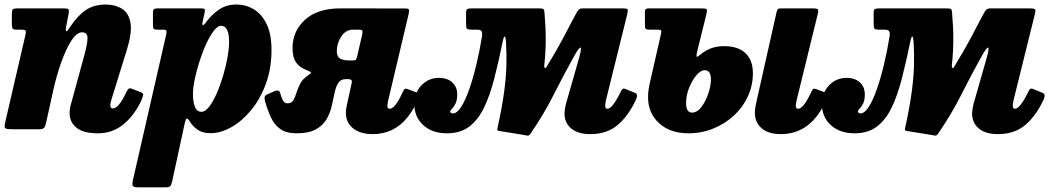

<svg xmlns="http://www.w3.org/2000/svg" viewBox="-23 -556 4532 826"><path d="M53 -520H249Q268 -520 271.5 -516Q275 -512 272 -496L262.5 -446.5Q258 -422.5 261.8 -421.2Q265.5 -420 278.5 -440Q311 -489 346.2 -512.8Q381.5 -536.5 431.5 -536.5Q471 -536.5 500.5 -519.2Q530 -502 538 -459.5Q546 -417 522.5 -341L456.5 -128Q451.5 -112 451.5 -103Q451.5 -89.5 462.5 -89.5Q488 -89.5 519.5 -158Q526 -170.5 530.2 -174.2Q534.5 -178 545 -174L581 -160Q593 -155 593 -149Q593 -143 586 -126Q556.5 -61.5 509.2 -22Q462 17.5 398 17.5Q335 17.5 305.8 -6.8Q276.5 -31 276.5 -68.5Q276.5 -80.5 278.8 -93Q281 -105.5 284.5 -116L339 -315.5Q353.5 -367.5 353.5 -392.2Q353.5 -417 330 -417Q307.5 -417 284.5 -381.8Q261.5 -346.5 241 -289.5Q220.5 -232.5 206 -167L175 -26.5Q171.5 -11 166.2 -5.5Q161 0 142 0H28.5Q3 0 -1 -5.2Q-5 -10.5 -0.5 -30.5L86.5 -406Q90 -421 86.5 -424.8Q83 -428.5 67.5 -428.5H47.5Q34.5 -428.5 31.2 -433.5Q28 -438.5 28 -453V-495.5Q28 -512 32.2 -516Q36.5 -520 53 -520Z M658 -520H840Q853 -520 856.5 -517.2Q860 -514.5 857.5 -502L850 -468.5Q846 -451.5 848.8 -448Q851.5 -444.5 865 -462.5Q890 -495.5 921 -516Q952 -536.5 994 -536.5Q1035 -536.5 1069.2 -515.8Q1103.5 -495 1124.2 -452Q1145 -409 1145 -341.5Q1145 -261.5 1120.8 -195.5Q1096.5 -129.5 1057.2 -82Q1018 -34.5 972 -8.8Q926 17 882.5 17Q849 17 827.8 2.5Q806.5 -12 793.5 -33.5Q785 -47.5 780.5 -45.8Q776 -44 772 -26.5L717.5 225Q714 240 709 245Q704 250 687 250H574.5Q551 250 548 243Q545 236 549 218L691.5 -405Q694.5 -418.5 693 -423.5Q691.5 -428.5 676.5 -428.5H653.5Q640 -428.5 637.5 -433Q635 -437.5 635 -452.5V-499Q635 -513.5 639.8 -516.8Q644.5 -520 658 -520ZM807 -152Q807 -120.5 815 -97.8Q823 -75 843.5 -75Q860 -75 876.8 -96.8Q893.5 -118.5 909 -153.5Q924.5 -188.5 936.5 -229Q948.5 -269.5 955.5 -308Q962.5 -346.5 962.5 -374.5Q963 -445 928 -445Q913.5 -445 897 -423.8Q880.5 -402.5 864.5 -368Q848.5 -333.5 835.8 -293.5Q823 -253.5 815 -216Q807 -178.5 807 -152Z M1117.5 -119.5Q1115.5 -125.5 1115.2 -135.2Q1115 -145 1127 -150L1160.5 -165Q1177.5 -170.5 1182 -157Q1187.5 -136.5 1194.2 -124Q1201 -111.5 1213 -111.5Q1231 -111.5 1238.8 -124.2Q1246.5 -137 1252.2 -156.5Q1258 -176 1268.8 -196.5Q1279.5 -217 1304 -233Q1314.5 -240 1315.2 -243Q1316 -246 1300.5 -252.5Q1267 -264.5 1251.2 -286.8Q1235.5 -309 1235.5 -349.5Q1235.5 -422 1289.2 -471Q1343 -520 1441.5 -520L1722 -519.5Q1735 -519.5 1736.5 -514Q1738 -508.5 1734.5 -493.5L1647.5 -126Q1646 -121.5 1644.8 -113Q1643.5 -104.5 1643.5 -101Q1643.5 -88 1653 -88Q1665 -88 1679 -105.8Q1693 -123.5 1707.5 -156Q1713.5 -169 1717.5 -172.8Q1721.5 -176.5 1734 -171.5L1769.5 -158Q1782.5 -153.5 1780.5 -144.8Q1778.5 -136 1772.5 -122.5Q1708.5 21 1580.5 21Q1527.5 21 1496.2 -3.8Q1465 -28.5 1465 -71Q1465 -80.5 1467.2 -93.8Q1469.5 -107 1472 -117L1490.5 -201Q1493.5 -215.5 1475.5 -215.5H1465Q1442.5 -215.5 1432 -198.8Q1421.5 -182 1416.2 -155.5Q1411 -129 1404 -99.2Q1397 -69.5 1381.8 -43Q1366.5 -16.5 1336 0.5Q1305.5 17.5 1253 17.5Q1208.5 17.5 1183 -0.8Q1157.5 -19 1143 -50Q1128.5 -81 1117.5 -119.5ZM1535.5 -409Q1538 -421.5 1534.8 -425Q1531.5 -428.5 1522 -428.5H1497.5Q1464.5 -428.5 1445.2 -399Q1426 -369.5 1426 -335.5Q1426 -312.5 1440 -304.2Q1454 -296 1478 -296H1496.5Q1506.5 -296 1509 -300.2Q1511.5 -304.5 1514.5 -317.5Z M2675.5 -495 2584.5 -127.5Q2583 -122.5 2581.8 -113.8Q2580.5 -105 2580.5 -101.5Q2580.5 -88 2590 -88Q2611.5 -88 2647 -160.5Q2651.5 -170 2655.5 -173.2Q2659.5 -176.5 2668 -173L2709 -156.5Q2723 -151.5 2714 -129.5Q2682.5 -60 2635.8 -19.5Q2589 21 2516.5 21Q2463.5 21 2434.5 -3.2Q2405.5 -27.5 2405.5 -68.5Q2405.5 -74 2407.5 -87.5Q2409.5 -101 2412.5 -111.5L2469 -309.5Q2481.5 -356 2472.8 -351Q2464 -346 2446 -312.5Q2403 -236 2359.5 -149.5Q2316 -63 2258 21Q2253 28.5 2244.2 27.2Q2235.5 26 2227.5 24L2122 7Q2116.5 5.5 2116.5 1.5Q2116.5 -2.5 2118.5 -10.5Q2137 -95.5 2145.5 -158Q2154 -220.5 2155.5 -271.5Q2157 -322.5 2154 -373.5Q2152.5 -397.5 2148.5 -399Q2144.5 -400.5 2139.5 -376.5Q2121.5 -288 2102.8 -215.8Q2084 -143.5 2058.5 -91.2Q2033 -39 1995 -10.8Q1957 17.5 1900.5 17.5Q1836 17.5 1797.8 -17.8Q1759.5 -53 1759.5 -107.5Q1759.5 -157 1790.2 -189Q1821 -221 1865.5 -221Q1902 -221 1923 -201.2Q1944 -181.5 1944 -150Q1944 -124.5 1936.5 -110Q1929 -95.5 1921.5 -88.2Q1914 -81 1914 -77.5Q1914 -72.5 1917.8 -70.2Q1921.5 -68 1925 -68Q1943 -68 1961 -96.2Q1979 -124.5 1995.8 -172.2Q2012.5 -220 2026.5 -278.8Q2040.5 -337.5 2050.5 -399Q2053 -415.5 2048.5 -422Q2044 -428.5 2028 -428.5H2004.5Q1988.5 -428.5 1985.2 -433Q1982 -437.5 1982 -453.5V-500Q1982 -514.5 1987.8 -517.2Q1993.5 -520 2007 -520H2291.5Q2309 -520 2313.8 -517.8Q2318.5 -515.5 2319.5 -500Q2325 -436.5 2324.8 -383.5Q2324.5 -330.5 2318.5 -275.5Q2317.5 -267 2320.5 -263.8Q2323.5 -260.5 2329 -269.5Q2355.5 -313 2373.2 -344.2Q2391 -375.5 2404.2 -400.5Q2417.5 -425.5 2430 -450Q2442.5 -474.5 2459 -504Q2467.5 -520 2482 -520H2654Q2673.5 -520 2676.5 -516Q2679.5 -512 2675.5 -495Z M3494 -491.5 3404.5 -126Q3403.5 -121.5 3402 -113Q3400.5 -104.5 3400.5 -101Q3400.5 -88 3410.5 -88Q3422 -88 3436 -105.8Q3450 -123.5 3465 -156Q3471 -169 3474.8 -172.8Q3478.5 -176.5 3491.5 -171.5L3527 -158Q3539.5 -153.5 3537.8 -144.8Q3536 -136 3530 -122.5Q3465.5 21 3336 21Q3283 21 3253.8 -4Q3224.5 -29 3224.5 -71.5Q3224.5 -83.5 3227.5 -99.5Q3230.5 -115.5 3233 -126L3317 -500Q3320 -514 3323.5 -517Q3327 -520 3339.5 -520H3469Q3492.5 -520 3495.8 -515.5Q3499 -511 3494 -491.5ZM2774 -205.5 2821 -411.5Q2823.5 -422.5 2820.5 -425.5Q2817.5 -428.5 2805.5 -428.5H2771Q2758.5 -428.5 2755 -431.8Q2751.5 -435 2751.5 -447.5V-504Q2751.5 -514.5 2755.5 -517.2Q2759.5 -520 2769.5 -520H2994.5Q3014 -520 3017 -516Q3020 -512 3016 -495L2979 -346Q2971 -314 2974.2 -312Q2977.5 -310 2994 -324Q3012 -339 3036.2 -348.2Q3060.5 -357.5 3091.5 -357.5Q3153 -357.5 3184.5 -327Q3216 -296.5 3216 -241.5Q3216 -188 3194.2 -141Q3172.5 -94 3134 -58.5Q3095.5 -23 3045.2 -2.8Q2995 17.5 2938.5 17.5Q2860.5 17.5 2812.8 -25.8Q2765 -69 2765 -137.5Q2765 -168.5 2774 -205.5ZM2928.5 -112Q2928.5 -71.5 2954.5 -71.5Q2976 -71.5 2994.5 -95.8Q3013 -120 3024.2 -153.5Q3035.5 -187 3035.5 -214.5Q3035.5 -254 3008 -254Q2991.5 -254 2973 -232.2Q2954.5 -210.5 2941.5 -178Q2928.5 -145.5 2928.5 -112Z M4429 -495 4338 -127.5Q4336.5 -122.5 4335.2 -113.8Q4334 -105 4334 -101.5Q4334 -88 4343.5 -88Q4365 -88 4400.5 -160.5Q4405 -170 4409 -173.2Q4413 -176.5 4421.5 -173L4462.5 -156.5Q4476.5 -151.5 4467.5 -129.5Q4436 -60 4389.2 -19.5Q4342.5 21 4270 21Q4217 21 4188 -3.2Q4159 -27.5 4159 -68.5Q4159 -74 4161 -87.5Q4163 -101 4166 -111.5L4222.5 -309.5Q4235 -356 4226.2 -351Q4217.5 -346 4199.5 -312.5Q4156.5 -236 4113 -149.5Q4069.5 -63 4011.5 21Q4006.5 28.5 3997.8 27.2Q3989 26 3981 24L3875.5 7Q3870 5.5 3870 1.5Q3870 -2.5 3872 -10.5Q3890.5 -95.5 3899 -158Q3907.5 -220.5 3909 -271.5Q3910.5 -322.5 3907.5 -373.5Q3906 -397.5 3902 -399Q3898 -400.5 3893 -376.5Q3875 -288 3856.2 -215.8Q3837.5 -143.5 3812 -91.2Q3786.5 -39 3748.5 -10.8Q3710.5 17.5 3654 17.5Q3589.5 17.5 3551.2 -17.8Q3513 -53 3513 -107.5Q3513 -157 3543.8 -189Q3574.5 -221 3619 -221Q3655.5 -221 3676.5 -201.2Q3697.5 -181.5 3697.5 -150Q3697.5 -124.5 3690 -110Q3682.5 -95.5 3675 -88.2Q3667.5 -81 3667.5 -77.5Q3667.5 -72.5 3671.2 -70.2Q3675 -68 3678.5 -68Q3696.5 -68 3714.5 -96.2Q3732.5 -124.5 3749.2 -172.2Q3766 -220 3780 -278.8Q3794 -337.5 3804 -399Q3806.5 -415.5 3802 -422Q3797.5 -428.5 3781.5 -428.5H3758Q3742 -428.5 3738.8 -433Q3735.5 -437.5 3735.5 -453.5V-500Q3735.5 -514.5 3741.2 -517.2Q3747 -520 3760.5 -520H4045Q4062.5 -520 4067.2 -517.8Q4072 -515.5 4073 -500Q4078.5 -436.5 4078.2 -383.5Q4078 -330.5 4072 -275.5Q4071 -267 4074 -263.8Q4077 -260.5 4082.5 -269.5Q4109 -313 4126.8 -344.2Q4144.5 -375.5 4157.8 -400.5Q4171 -425.5 4183.5 -450Q4196 -474.5 4212.5 -504Q4221 -520 4235.5 -520H4407.5Q4427 -520 4430 -516Q4433 -512 4429 -495Z"/></svg>

Font: Besley* Narrow Heavy
Style: Italic
Weight: 800
Width: 4
Italic angle: -13°
Designer: Owen Earl
Foundry: indestructible type*
Version: Version 3.000; ttfautohint (v1.8.3)